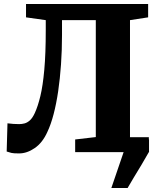

<svg xmlns="http://www.w3.org/2000/svg" viewBox="-20 -763 806 963"><path d="M538.5 180 600 0V-75H726.5V0Q710.5 29 690 63Q669.5 97 650.5 128.2Q631.5 159.5 620 180ZM75.5 6.5Q47 6.5 37.5 4Q28 1.5 13.5 -3L17.5 -144.5Q36 -142.5 47 -141.5Q58 -140.5 76 -140.5Q89.5 -140.5 103 -144Q116.5 -147.5 129.8 -159.2Q143 -171 154.5 -196Q170 -229.5 182.5 -281.2Q195 -333 202.2 -413.5Q209.5 -494 209.5 -612V-662L110.5 -676V-743H723V-676L632 -662V-74.5L727.5 -63.5V0H357V-63.5L460.5 -75.5V-662H291V-587.5Q291 -511 286 -439.8Q281 -368.5 271.8 -305.5Q262.5 -242.5 249 -190.8Q235.5 -139 217.5 -101Q193.5 -47.5 154.5 -20.5Q115.5 6.5 75.5 6.5Z"/></svg>

Font: Merriweather 24pt Black
Style: Regular
Weight: 900
Designer: Eben Sorkin
Foundry: Eben Sorkin
Version: Version 2.100